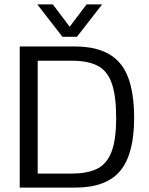

<svg xmlns="http://www.w3.org/2000/svg" viewBox="-20 -856 682 876"><path d="M265 -688 150 -836H221L298 -734L375 -836H446L331 -688ZM70 0V-644H322Q462 -644 527 -568Q592 -492 592 -318Q592 -153 528.5 -76.5Q465 0 322 0ZM152 -64H307Q375 -64 420 -84.5Q465 -105 487.5 -160Q510 -215 510 -318Q510 -420 489.5 -477Q469 -534 424.5 -556.5Q380 -579 307 -579H152Z"/></svg>

Font: Kanit Light
Style: Regular
Weight: 300
Designer: Katatrad Team
Foundry: CadsonDemak
Version: Version 2.000; ttfautohint (v1.8.3)